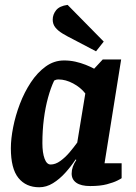

<svg xmlns="http://www.w3.org/2000/svg" viewBox="-20 -763 562 794"><path d="M142.3 11.4Q87.3 11.4 56.1 -27.2Q24.9 -65.8 24.9 -150Q24.9 -188.8 34.4 -236.8Q43.8 -284.9 62.3 -333.4Q80.8 -381.9 107.7 -422.5Q134.6 -463.1 169 -488Q203.5 -513 244.8 -513Q269 -513 291.7 -508Q314.3 -502.9 334.2 -495Q354 -487.1 369.4 -478.9L404.8 -517H481L412.3 -87.7H483V-26.2Q481 -24.2 465.4 -16.3Q449.8 -8.4 422.2 -1Q394.5 6.4 353.3 6.4Q315.1 6.4 295.7 -7.2Q276.3 -20.7 276.3 -45.2Q276.3 -59.6 281.2 -73.5Q286.1 -87.4 295.7 -101.6L292.7 -103.6Q274 -75.1 250.1 -48.6Q226.2 -22.1 199 -5.4Q171.8 11.4 142.3 11.4ZM189.3 -82.7Q209.4 -82.7 229.5 -97.3Q249.7 -111.8 267.6 -132.9Q285.4 -154 299.4 -173.4L332.8 -376.5Q313.3 -401.5 282.3 -418Q251.3 -434.4 222.7 -434.4Q216.1 -434.4 211.8 -433.2Q207.4 -431.9 204 -429.8Q189.9 -400.3 178.7 -359.4Q167.5 -318.6 161.4 -271Q155.3 -223.4 155.3 -171Q155.3 -131.4 164.3 -107Q173.2 -82.7 189.3 -82.7ZM377.1 -550.8 283.6 -599.9Q257.7 -612.8 238.4 -624.5Q219.2 -636.3 208.6 -649.8Q198 -663.3 198 -681.8Q198 -703 212 -720.7Q226 -738.3 259.6 -742.8L409 -591Z"/></svg>

Font: Faustina Light
Style: Italic
Weight: 300
Italic angle: -8°
Designer: Alfonso Garcia
Foundry: http://www.omnibus-type.com
Version: Version 1.200